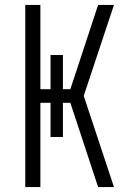

<svg xmlns="http://www.w3.org/2000/svg" viewBox="-20 -755 540 775"><path d="M82 0V-735H143V-395H184V-533H234V-395H264L376 -735H440L408 -639L318 -368L440 0H376L264 -340H234V-202H184V-340H143V0Z"/></svg>

Font: Iosevka SS04 Light
Style: Regular
Weight: 300
Monospace: yes
Designer: Belleve Invis
Foundry: Belleve Invis
Version: Version 19.0.0; ttfautohint (v1.8.4)